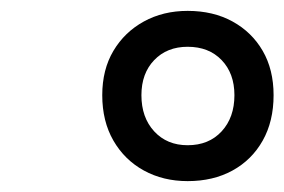

<svg xmlns="http://www.w3.org/2000/svg" viewBox="-20 -1014 523 353"><path d="M325 -681Q280 -681 244.5 -700.5Q209 -720 188.5 -755.5Q168 -791 168 -839Q168 -886 188.5 -920.5Q209 -955 244.5 -974.5Q280 -994 325 -994Q372 -994 407.5 -974.5Q443 -955 463 -920.5Q483 -886 483 -839Q483 -791 463 -755.5Q443 -720 407.5 -700.5Q372 -681 325 -681ZM325 -747Q364 -747 387.5 -772.5Q411 -798 411 -839Q411 -879 387.5 -903.5Q364 -928 325 -928Q287 -928 263.5 -903.5Q240 -879 240 -839Q240 -798 263.5 -772.5Q287 -747 325 -747Z"/></svg>

Font: Playwrite DE VA
Style: Regular
Weight: 400
Designer: Veronika Burian, José Scaglione
Foundry: TypeTogether
Version: Version 1.002